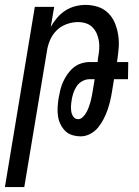

<svg xmlns="http://www.w3.org/2000/svg" viewBox="-48 -548 568 783"><path d="M-28 215 94 -520H173L159 -438Q170 -458 184.5 -475Q199 -492 218 -504.5Q237 -517 258.5 -522.5Q280 -528 301 -528Q327 -528 351.5 -520Q376 -512 393.5 -494.5Q411 -477 420.5 -454Q430 -431 434 -405.5Q438 -380 436 -353.5Q434 -327 430 -301L429 -295H475L474 -225H417L409 -176Q406 -157 401.5 -137.5Q397 -118 390.5 -99.5Q384 -81 374.5 -62.5Q365 -44 352 -28Q339 -12 320 -2Q301 8 282 8Q264 8 247 3Q230 -2 218 -14Q206 -26 198.5 -41.5Q191 -57 188.5 -74.5Q186 -92 187 -110.5Q188 -129 191 -148Q194 -165 198 -181.5Q202 -198 209.5 -214.5Q217 -231 227.5 -246Q238 -261 252 -272.5Q266 -284 283.5 -289.5Q301 -295 317 -295H350L352 -312Q355 -329 356.5 -346Q358 -363 355.5 -379.5Q353 -396 346.5 -411Q340 -426 329 -437Q318 -448 302.5 -453Q287 -458 270 -458Q247 -458 223.5 -449.5Q200 -441 182.5 -423.5Q165 -406 155.5 -383Q146 -360 143 -337L51 215ZM271 -62Q281 -62 290 -71Q299 -80 304.5 -90Q310 -100 314 -111Q318 -122 321 -132.5Q324 -143 326 -154Q328 -165 330 -176L338 -225H317Q302 -225 287.5 -217Q273 -209 264.5 -196Q256 -183 251 -168Q246 -153 244 -138Q242 -126 241.5 -114.5Q241 -103 243 -91.5Q245 -80 252 -71Q259 -62 271 -62Z"/></svg>

Font: Iosevka Term Curly
Style: Italic
Weight: 400
Italic angle: -9°
Designer: Belleve Invis
Foundry: Belleve Invis
Version: Version 32.3.0